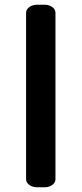

<svg xmlns="http://www.w3.org/2000/svg" viewBox="-20 -780 344 810"><path d="M90 -726Q90 -740 103.5 -750Q117 -760 136 -760H169Q188 -760 201 -750Q214 -740 214 -726V-24Q214 -10 201 0Q188 10 169 10H136Q117 10 103.5 0Q90 -10 90 -24Z"/></svg>

Font: Yusei Magic
Style: Regular
Weight: 400
Designer: Tanukizamurai
Foundry: Yusei Magic Project
Version: Version 1.200